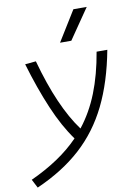

<svg xmlns="http://www.w3.org/2000/svg" viewBox="-135 -864 828 1162"><g transform="rotate(-10 279.5 -282.5)"><path d="M0 230.5 -27.3 177.7Q64.9 135.3 138.9 85.7Q212.9 36.1 271 -23.9Q207 -111.8 153.6 -237.8Q100.1 -363.8 54.7 -517.6L121.6 -523.9Q201.7 -232.4 316.9 -76.7Q384.3 -162.1 427.2 -270.5Q470.2 -378.9 493.7 -517.6H559.6Q523.4 -325.2 453.9 -183.8Q384.3 -42.5 273.2 58.3Q162.1 159.2 0 230.5ZM285.2 -609.4 399.9 -794.9H481.9L354.5 -609.4Z"/></g></svg>

Font: Cascadia Code PL Light
Style: Italic
Weight: 300
Italic angle: -10°
Monospace: yes
Designer: Aaron Bell
Foundry: Saja Typeworks
Version: Version 2404.023; ttfautohint (v1.8.4)